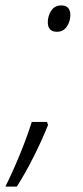

<svg xmlns="http://www.w3.org/2000/svg" viewBox="-68 -558 306 707"><path d="M191 -502Q191 -538 158 -538Q133 -538 120.5 -518.5Q108 -499 108 -476Q108 -441 142 -441Q165 -441 178 -460Q191 -479 191 -502ZM-6 129Q26 79 57 17Q88 -45 109 -98L105 -109H49Q32 -55 6.5 7.5Q-19 70 -48 129Z"/></svg>

Font: Noto Sans UI SemiCondensed Light
Style: Italic
Weight: 300
Width: 4
Designer: Monotype Design Team
Foundry: Monotype Imaging Inc.
Version: 1.001